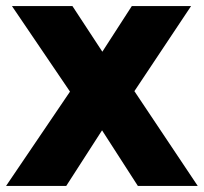

<svg xmlns="http://www.w3.org/2000/svg" viewBox="-41 -615 674 635"><path d="M415 0 296.5 -184 190.5 -312 -1.5 -595H198.5L297.5 -444L403.5 -313.5L613 0ZM-21 0 190.5 -312 297.5 -444 395 -595H591L403.5 -313.5L296.5 -184L178 0Z"/></svg>

Font: Encode Sans SC SemiCondensed ExtraBold
Style: Regular
Weight: 800
Width: 4
Designer: Multiple Designers
Foundry: Impallari Type
Version: Version 3.002